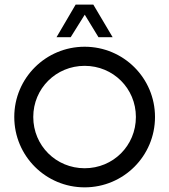

<svg xmlns="http://www.w3.org/2000/svg" viewBox="-20 -806 735 834"><path d="M225.6 -644.5H287.1L348.1 -742.2L407.7 -644.5H469.2L385.3 -786.1H308.6ZM347.7 7.8C516.6 7.8 653.3 -128.4 653.3 -297.9C653.3 -466.8 516.6 -603 347.7 -603C178.7 -603 42 -466.8 42 -297.9C42 -128.4 178.7 7.8 347.7 7.8ZM347.7 -75.2C223.6 -75.2 124.5 -173.3 124.5 -297.9C124.5 -421.9 223.6 -520 347.7 -520C471.7 -520 570.3 -421.9 570.3 -297.9C570.3 -173.3 471.7 -75.2 347.7 -75.2Z"/></svg>

Font: Now Medium
Style: Regular
Weight: 500
Designer: Alfredo Marco Pradil
Foundry: Alfredo Marco Pradil
Version: Version 1.200;hotconv 1.0.109;makeotfexe 2.5.65596